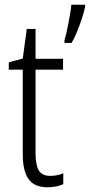

<svg xmlns="http://www.w3.org/2000/svg" viewBox="-20 -780 379 810"><path d="M339 -751Q335 -731 325.5 -702Q316 -673 304.5 -645Q293 -617 282 -599H252V-610Q255 -619 259.5 -638.5Q264 -658 268.5 -681.5Q273 -705 276.5 -726Q280 -747 281 -760H339ZM192 -38Q207 -38 221.5 -41Q236 -44 247 -49V-3Q234 3 217 6.5Q200 10 180 10Q125 10 100.5 -24.5Q76 -59 76 -130V-486H17V-517L76 -533L93 -658H130V-532H246V-486H130V-133Q130 -85 143.5 -61.5Q157 -38 192 -38Z"/></svg>

Font: Noto Sans Condensed Light
Style: Regular
Weight: 300
Width: 3
Designer: Monotype Design Team
Foundry: Monotype Imaging Inc.
Version: Version 2.013; ttfautohint (v1.8.4.7-5d5b)